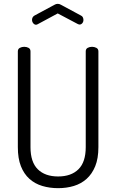

<svg xmlns="http://www.w3.org/2000/svg" viewBox="-20 -975 606 1001"><path d="M177 -849Q175 -848 172.5 -847Q170 -846 168 -846Q160 -846 153.5 -853.5Q147 -861 147 -872Q147 -878 150 -884Q153 -890 160 -894L264 -950Q272 -955 281 -955Q290 -955 298 -950L402 -894Q409 -891 412 -884.5Q415 -878 415 -871Q415 -861 409 -854Q403 -847 395 -847Q393 -847 390 -848Q387 -849 385 -850L281 -905ZM427 -707Q427 -720 437 -725.5Q447 -731 460 -731Q472 -731 482.5 -725.5Q493 -720 493 -707V-208Q493 -149 476.5 -108.5Q460 -68 431.5 -42.5Q403 -17 365 -5.5Q327 6 283 6Q239 6 200.5 -5.5Q162 -17 133.5 -42.5Q105 -68 89 -108.5Q73 -149 73 -208V-707Q73 -720 83.5 -725.5Q94 -731 106 -731Q119 -731 129 -725.5Q139 -720 139 -707V-208Q139 -130 177 -92.5Q215 -55 283 -55Q351 -55 389 -92.5Q427 -130 427 -208Z"/></svg>

Font: Dosis
Style: Book
Weight: 400
Designer: EdgarTolentino, PabloImpallari, IginoMarini
Foundry: EdgarTolentino, PabloImpallari, IginoMarini
Version: Version 1.007